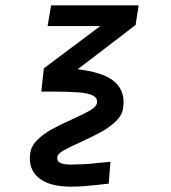

<svg xmlns="http://www.w3.org/2000/svg" viewBox="-20 -570 640 718"><path d="M171 -550H498.5L487 -476.5L270.5 -311Q360.5 -300.5 401.2 -270Q442 -239.5 442 -189Q442 -177.5 439.5 -161.5Q435 -136.5 411.2 -114.5Q387.5 -92.5 357.2 -76Q327 -59.5 280 -38Q236.5 -18.5 216.5 -6.8Q196.5 5 194.5 16Q194.5 18.5 194 21Q194 35 207.5 40.2Q221 45.5 246.5 45.5Q256 45.5 277 44.5Q312.5 44 355 38.5L393 35L386.5 117Q372.5 117.5 349 121Q316 124.5 294.2 126.2Q272.5 128 245 128Q170.5 128 131 99.8Q91.5 71.5 91.5 22Q91.5 15.5 93.5 0.5Q98 -26.5 121.5 -48.8Q145 -71 174.8 -87.2Q204.5 -103.5 250.5 -124Q296.5 -145 318.2 -158Q340 -171 342.5 -185Q343 -187 343 -190.5Q343 -206 325 -214Q307 -222 270.8 -224.8Q234.5 -227.5 170.5 -227.5H134.5L144 -314.5L355 -472.5H158Z"/></svg>

Font: JuliaMono SemiBold
Style: Italic
Weight: 600
Italic angle: -9°
Monospace: yes
Designer: cormullion
Foundry: corm
Version: Version 0.056; ttfautohint (v1.8.4)